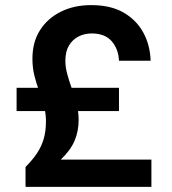

<svg xmlns="http://www.w3.org/2000/svg" viewBox="-20 -732 675 752"><path d="M80 0V-78Q106 -104 124 -130.5Q142 -157 151 -187.5Q160 -218 160 -257Q160 -287 152.5 -316Q145 -345 134 -374Q123 -403 115 -434.5Q107 -466 107 -502Q107 -567 136.5 -613.5Q166 -660 218 -686Q270 -712 337 -712Q414 -712 464.5 -682.5Q515 -653 541.5 -604Q568 -555 570 -494H446Q444 -540 417.5 -570.5Q391 -601 339 -601Q311 -601 287.5 -589Q264 -577 250 -553.5Q236 -530 236 -494Q236 -469 243.5 -441.5Q251 -414 261.5 -384.5Q272 -355 280 -324.5Q288 -294 288 -262Q288 -218 272 -180.5Q256 -143 218 -107H573V0ZM45 -297V-388H446V-297Z"/></svg>

Font: DM Sans 9pt
Style: Bold
Weight: 700
Designer: Colophon Foundry, Jonny Pinhorn
Foundry: Colophon Foundry
Version: Version 4.004;gftools[0.9.30]